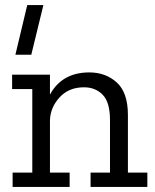

<svg xmlns="http://www.w3.org/2000/svg" viewBox="-20 -741 613 761"><path d="M41 -524 88 -721H152L104 -524ZM564 0H339V-57H416V-264Q416 -336 387 -365.5Q358 -395 313 -395Q253 -395 216.5 -355.5Q180 -316 178 -265V-57H256V0H30V-57H108V-388H28V-445H178V-366Q226 -454 334 -454Q399 -454 443 -414Q487 -374 487 -285V-57H564Z"/></svg>

Font: Zilla Slab
Style: Regular
Weight: 400
Designer: Typotheque.com
Foundry: Typotheque type foundry
Version: Version 1.1; 2017; ttfautohint (v1.6)